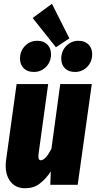

<svg xmlns="http://www.w3.org/2000/svg" viewBox="-20 -978 508 1016"><path d="M254.9 -958 347.2 -774.9 275.9 -728 152.8 -882.8ZM159.2 -597.2Q125 -597.2 105.5 -616.7Q85.9 -636.2 85.9 -668Q85.9 -708 112.5 -735.1Q139.2 -762.2 176.8 -762.2Q210.9 -762.2 230.5 -742.4Q250 -722.7 250 -690.9Q250 -650.9 223.4 -624Q196.8 -597.2 159.2 -597.2ZM377 -597.2Q342.8 -597.2 323.5 -616.5Q304.2 -635.7 304.2 -668Q304.2 -708 330.8 -735.1Q357.4 -762.2 395 -762.2Q428.7 -762.2 448.2 -742.7Q467.8 -723.1 467.8 -690.9Q467.8 -650.9 441.2 -624Q414.6 -597.2 377 -597.2ZM112.8 18.1Q57.6 18.1 30 -24.7Q2.4 -67.4 13.2 -138.2L67.9 -533.2H234.9L184.1 -164.1Q179.7 -129.9 195.8 -129.9Q220.2 -129.9 252 -189.9L298.8 -533.2H465.8L391.1 0H246.1L249 -70.8Q220.7 -28.8 189 -5.4Q157.2 18.1 112.8 18.1Z"/></svg>

Font: Fira Sans Compressed ExtraBold
Style: Italic
Weight: 800
Width: 3
Italic angle: -8°
Designer: Carrois Corporate & Edenspiekermann AG
Foundry: Carrois Corporate GbR & Edenspiekermann AG
Version: Version 4.203;PS 004.203;hotconv 1.0.88;makeotf.lib2.5.64775